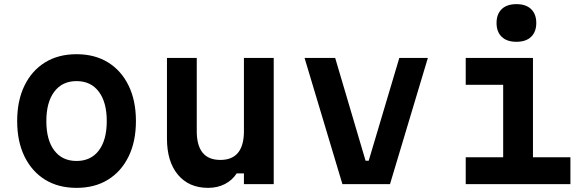

<svg xmlns="http://www.w3.org/2000/svg" viewBox="-20 -890 2840 928"><path d="M350 18Q262 18 198 -21.5Q134 -61 98.5 -133.5Q63 -206 63 -305Q63 -404 98.5 -476.5Q134 -549 198 -588.5Q262 -628 350 -628Q438 -628 502 -588.5Q566 -549 601.5 -476.5Q637 -404 637 -305Q637 -206 601.5 -133.5Q566 -61 502 -21.5Q438 18 350 18ZM350 -112Q419 -112 457.5 -162.5Q496 -213 496 -305Q496 -396 457.5 -447Q419 -498 350 -498Q281 -498 242.5 -447Q204 -396 204 -305Q204 -213 242.5 -162.5Q281 -112 350 -112Z M1303 -610V0H1159V-52H1124Q1103 -19 1067 -0.5Q1031 18 986 18Q893 18 840 -45.5Q787 -109 787 -220V-610H931V-256Q931 -117 1045 -117Q1159 -117 1159 -256V-610Z M1452 -610H1600L1747 -113H1762L1910 -610H2048L1865 0H1635Z M2231 -610H2556V-130H2737V0H2231V-130H2412V-480H2231ZM2476 -688Q2430 -688 2405 -712Q2380 -736 2380 -779Q2380 -822 2405 -846Q2430 -870 2476 -870Q2522 -870 2547 -846Q2572 -822 2572 -779Q2572 -736 2547 -712Q2522 -688 2476 -688Z"/></svg>

Font: Martian Mono SemiBold
Style: Regular
Weight: 600
Monospace: yes
Designer: Roman Shamin
Foundry: Evil Martians
Version: Version 1.000; ttfautohint (v1.8.4.7-5d5b)